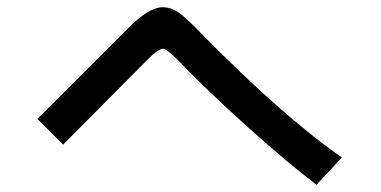

<svg xmlns="http://www.w3.org/2000/svg" viewBox="-20 -636 1040 524"><path d="M82 -311.5 331.1 -560.5Q386.7 -616.2 423.8 -616.2Q447.3 -616.2 467.8 -601.6Q488.3 -586.9 527.3 -546.9Q748 -321.3 913.1 -206.1L843.8 -131.8Q769.5 -187.5 655.3 -290Q541 -392.6 466.8 -470.7Q434.6 -502.9 424.8 -502.9Q412.1 -502.9 382.8 -473.6L152.3 -241.2Z"/></svg>

Font: Gothic A1 SemiBold
Style: Regular
Weight: 600
Version: Version 2.50